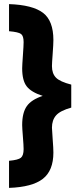

<svg xmlns="http://www.w3.org/2000/svg" viewBox="-20 -781 379 935"><path d="M88 -172Q88 -232 110.5 -264Q133 -296 188 -314Q132 -332 110 -360.5Q88 -389 88 -448Q88 -462 91.5 -510.5Q95 -559 95 -576Q95 -606 82.5 -615.5Q70 -625 24 -629V-761Q139 -757 189.5 -718.5Q240 -680 240 -586Q240 -566 236.5 -519Q233 -472 233 -459Q233 -423 252.5 -403Q272 -383 327 -369V-257Q273 -242 253 -219Q233 -196 233 -159Q233 -148 236.5 -103.5Q240 -59 240 -38Q240 50 188.5 90Q137 130 24 134V2Q69 -2 82 -13Q95 -24 95 -55Q95 -72 91.5 -115Q88 -158 88 -172Z"/></svg>

Font: TitilliumText22L Xb
Style: Bold
Weight: 400
Designer: Campivisivi
Foundry: Campivisivi
Version: 1.000